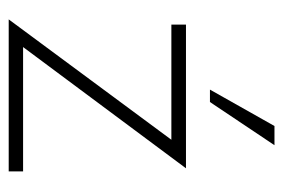

<svg xmlns="http://www.w3.org/2000/svg" viewBox="-122 -512 635 430"><g transform="rotate(90 195.0 -297.5)"><path d="M305.7 -595.2H262.7L181.2 -450.7H209ZM85.9 -32.2 357.4 -397H35.6V-364.3H293.5L23.9 0H364.3V-32.2Z"/></g></svg>

Font: Now ExtraLight
Style: Regular
Weight: 200
Designer: Alfredo Marco Pradil
Foundry: Alfredo Marco Pradil
Version: Version 1.200;hotconv 1.0.109;makeotfexe 2.5.65596